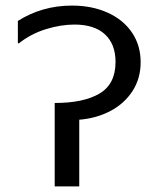

<svg xmlns="http://www.w3.org/2000/svg" viewBox="-20 -668 590 688"><path d="M264 -239V0H176V-299Q280 -299 337 -333Q394 -367 394 -446Q394 -510 356 -545Q318 -580 247 -580Q198 -580 144.5 -563.5Q91 -547 48 -513H44V-593Q131 -648 238 -648Q309 -648 365 -623Q421 -598 452.5 -552Q484 -506 484 -445Q484 -387 455 -342Q426 -297 376 -270.5Q326 -244 264 -239Z"/></svg>

Font: Amiko
Style: Regular
Weight: 400
Designer: Pablo Impallari, Rodrigo Fuenzalida, Andres Torresi
Foundry: Impallari Type
Version: Version 1.001; ttfautohint (v1.3)